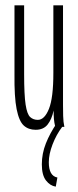

<svg xmlns="http://www.w3.org/2000/svg" viewBox="-20 -473 290 716"><path d="M113 11Q86 11 68.5 -5Q51 -21 42 -66Q33 -111 34 -197V-453H70V-197Q70 -119 75.5 -83Q81 -47 92.5 -36.5Q104 -26 121 -26Q146 -26 162.5 -67Q179 -108 179 -201V-453H215V-82Q215 -64 215.5 -41Q216 -18 220 0H186Q182 -17 181 -30.5Q180 -44 180 -61Q173 -28 157.5 -8.5Q142 11 113 11ZM194 189 188 223Q167 220 151.5 200Q136 180 136 140Q136 100 151 62Q166 24 192 -14L212 0Q190 29 176 65.5Q162 102 162 132Q162 183 194 189Z"/></svg>

Font: Inconsolata UltraCondensed Light
Style: Regular
Weight: 300
Width: 1
Monospace: yes
Designer: Raph Levien, Cyreal, Brenton Simpson
Foundry: Raph Levien, Cyreal, Google
Version: Version 3.001; ttfautohint (v1.8.2.53-6de2)